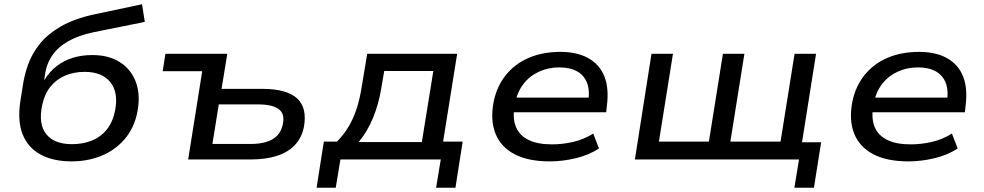

<svg xmlns="http://www.w3.org/2000/svg" viewBox="-20 -750 4628 903"><path d="M317 9Q230 9 171 -23Q112 -55 87 -117Q62 -179 75 -269L87 -345Q94 -395 111.5 -445Q129 -495 165.5 -541.5Q202 -588 265 -625Q328 -662 426 -683L648 -730L661 -647L418 -598Q351 -584 302.5 -557Q254 -530 226 -489.5Q198 -449 191 -395L188 -374H189Q213 -413 246.5 -439Q280 -465 322 -478Q364 -491 412 -491Q490 -492 544 -457.5Q598 -423 620 -361.5Q642 -300 625 -218Q609 -144 564 -93Q519 -42 455 -16.5Q391 9 317 9ZM318 -72Q369 -72 411 -88.5Q453 -105 481.5 -140Q510 -175 521 -229Q538 -315 499 -363.5Q460 -412 378 -412Q328 -412 286.5 -394.5Q245 -377 217 -342Q189 -307 178 -254Q160 -165 198 -118.5Q236 -72 318 -72Z M865 0 931 -415H745L758 -497H1049L1022 -332H1215Q1328 -332 1377 -287.5Q1426 -243 1409 -151Q1398 -100 1365.5 -66.5Q1333 -33 1281 -16.5Q1229 0 1158 0ZM979 -73H1160Q1223 -73 1261.5 -95Q1300 -117 1310 -165Q1321 -215 1290.5 -237Q1260 -259 1193 -259H1009Z M1469 133 1503 -84H1565Q1598 -118 1621 -157Q1644 -196 1659 -244Q1674 -292 1683 -353L1707 -497H2130L2064 -84H2156L2122 133H2031L2053 0H1581L1559 133ZM1667 -82H1964L2018 -416H1787L1773 -334Q1761 -261 1735 -197Q1709 -133 1667 -82Z M2565 9Q2464 9 2399.5 -25Q2335 -59 2310 -122.5Q2285 -186 2302 -273Q2317 -345 2359.5 -397.5Q2402 -450 2467 -478Q2532 -506 2616 -506Q2694 -506 2747 -476.5Q2800 -447 2822.5 -390.5Q2845 -334 2834 -250L2831 -222H2374L2384 -291H2771L2746 -269Q2755 -324 2741 -360Q2727 -396 2694 -414.5Q2661 -433 2610 -433Q2558 -433 2514 -412.5Q2470 -392 2441 -354Q2412 -316 2402 -262L2400 -251Q2390 -192 2407 -152Q2424 -112 2466.5 -91.5Q2509 -71 2576 -71Q2625 -71 2675.5 -82.5Q2726 -94 2770 -122L2797 -52Q2751 -21 2688.5 -6Q2626 9 2565 9Z M3716 133 3738 0H2966L3044 -497H3145L3079 -84H3314L3380 -497H3481L3415 -84H3651L3717 -497H3818L3752 -81H3842L3808 133Z M4252 9Q4151 9 4086.5 -25Q4022 -59 3997 -122.5Q3972 -186 3989 -273Q4004 -345 4046.5 -397.5Q4089 -450 4154 -478Q4219 -506 4303 -506Q4381 -506 4434 -476.5Q4487 -447 4509.5 -390.5Q4532 -334 4521 -250L4518 -222H4061L4071 -291H4458L4433 -269Q4442 -324 4428 -360Q4414 -396 4381 -414.5Q4348 -433 4297 -433Q4245 -433 4201 -412.5Q4157 -392 4128 -354Q4099 -316 4089 -262L4087 -251Q4077 -192 4094 -152Q4111 -112 4153.5 -91.5Q4196 -71 4263 -71Q4312 -71 4362.5 -82.5Q4413 -94 4457 -122L4484 -52Q4438 -21 4375.5 -6Q4313 9 4252 9Z"/></svg>

Font: Nunito Sans 7pt SemiExpanded Medium
Style: Italic
Weight: 500
Width: 6
Italic angle: -9°
Designer: Vernon Adams
Foundry: Vernon Adams
Version: Version 3.101;gftools[0.9.27]